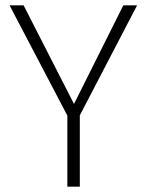

<svg xmlns="http://www.w3.org/2000/svg" viewBox="-20 -704 553 724"><path d="M497 -684H445L259 -312L69 -684H16L234 -268V0H281V-269Z"/></svg>

Font: Fira Sans ExtraLight
Style: Regular
Weight: 200
Designer: bBox Type GmbH & Carrois Corporate GbR & Edenspiekermann AG
Foundry: bBox Type GmbH & Carrois Corporate GbR & Edenspiekermann AG
Version: Version 4.300;PS 004.300;hotconv 1.0.88;makeotf.lib2.5.64775